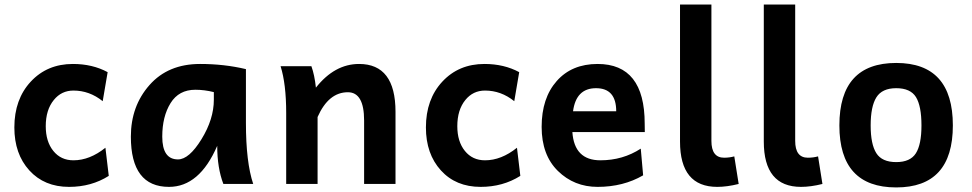

<svg xmlns="http://www.w3.org/2000/svg" viewBox="-20 -801 4232 836"><path d="M280.8 12.7Q172.9 12.7 107.7 -59.1Q42.5 -130.9 42.5 -246.1Q42.5 -368.7 114 -445.6Q185.5 -522.5 297.4 -522.5Q382.8 -522.5 448.7 -486.8L427.2 -360.4Q369.6 -406.7 299.8 -406.7Q247.6 -406.7 214.4 -365.7Q179.2 -322.8 179.2 -251.5Q179.2 -184.6 212.2 -143.8Q245.1 -103 299.8 -103Q370.6 -103 439 -157.7L453.6 -35.2Q377.9 12.7 280.8 12.7Z M754.9 -106.9Q803.2 -106.9 857.2 -194.6Q911.1 -282.2 911.1 -366.7V-399.9Q870.1 -410.2 830.6 -410.2Q758.8 -410.2 722.7 -352.1Q686.5 -293.9 686.5 -206.1Q686.5 -106.9 754.9 -106.9ZM715.8 12.7Q549.8 12.7 549.8 -206.1Q549.8 -338.9 630.9 -430.7Q711.9 -522.5 851.1 -522.5Q956.5 -522.5 1050.8 -500V-266.1Q1050.8 -94.7 1082.5 0H952.6Q925.8 -69.8 925.8 -166Q848.6 12.7 715.8 12.7Z M1702.1 0H1565.4V-276.4Q1565.4 -399.4 1494.6 -399.4Q1410.6 -399.4 1362.8 -291.5V0H1226.1V-309.1Q1226.1 -435.5 1201.7 -512.7H1335.9Q1349.6 -474.6 1355.5 -419.4Q1437 -522.5 1543.5 -522.5Q1702.1 -522.5 1702.1 -314Z M2072.8 12.7Q1964.8 12.7 1899.7 -59.1Q1834.5 -130.9 1834.5 -246.1Q1834.5 -368.7 1906 -445.6Q1977.5 -522.5 2089.4 -522.5Q2174.8 -522.5 2240.7 -486.8L2219.2 -360.4Q2161.6 -406.7 2091.8 -406.7Q2039.6 -406.7 2006.3 -365.7Q1971.2 -322.8 1971.2 -251.5Q1971.2 -184.6 2004.2 -143.8Q2037.1 -103 2091.8 -103Q2162.6 -103 2231 -157.7L2245.6 -35.2Q2169.9 12.7 2072.8 12.7Z M2582 12.7Q2480 12.7 2409.2 -56.6Q2338.4 -126 2338.4 -248.5Q2338.4 -374 2404.1 -448.2Q2469.7 -522.5 2582 -522.5Q2787.1 -522.5 2787.1 -262.7L2787.6 -226.1H2472.2Q2480.5 -103 2594.2 -103Q2691.9 -103 2770 -153.8L2780.3 -37.6Q2693.8 12.7 2582 12.7ZM2663.1 -316.4Q2663.1 -417 2575.2 -417Q2488.3 -417 2475.1 -316.4Z M3103 12.7Q2940.9 12.7 2940.9 -184.6V-781.2H3077.6V-187.5Q3077.6 -114.3 3132.8 -114.3Q3156.2 -114.3 3177.2 -120.1L3196.3 0Q3145.5 12.7 3103 12.7Z M3467.8 12.7Q3305.7 12.7 3305.7 -184.6V-781.2H3442.4V-187.5Q3442.4 -114.3 3497.6 -114.3Q3521 -114.3 3542 -120.1L3561 0Q3510.3 12.7 3467.8 12.7Z M3882.3 15.1Q3634.8 15.1 3634.8 -254.9Q3634.8 -526.9 3882.3 -526.9Q4128.9 -526.9 4128.9 -254.9Q4128.9 15.1 3882.3 15.1ZM3882.3 -95.2Q3943.4 -95.2 3967.8 -133.5Q3992.2 -171.9 3992.2 -254.9Q3992.2 -339.4 3968.3 -378.2Q3944.3 -417 3882.3 -417Q3820.8 -417 3795.9 -377.2Q3771 -337.4 3771 -254.9Q3771 -172.9 3795.7 -134Q3820.3 -95.2 3882.3 -95.2Z"/></svg>

Font: Cadman
Style: Bold
Weight: 700
Designer: Paul James MIller
Foundry: High-Logic / Made with FontCreator
Version: Version 2.114;March 28, 2021;FontCreator 13.0.0.2683 64-bit